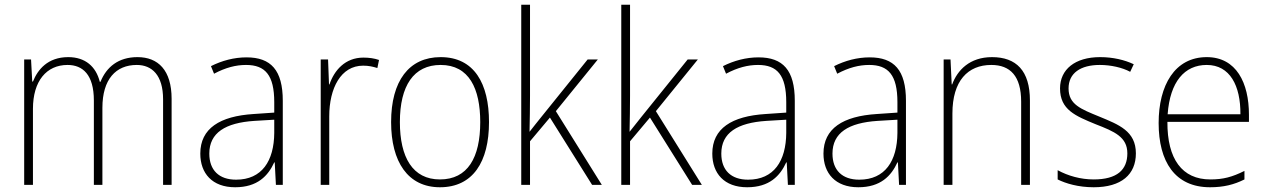

<svg xmlns="http://www.w3.org/2000/svg" viewBox="-20 -780 5343 810"><path d="M560 -539C479 -539 429 -497 404 -435H401C385 -499 340 -539 268 -539C181 -539 139 -486 119 -436H116L111 -529H82V0H119V-321C119 -438 176 -506 265 -506C329 -506 376 -465 376 -356V0H412V-325C412 -446 469 -506 557 -506C621 -506 668 -463 668 -361V0H704V-363C704 -484 647 -539 560 -539Z M1020 -538C967 -538 916 -524 870 -501L883 -469C932 -495 975 -506 1018 -506C1099 -506 1137 -463 1137 -349V-305L1050 -299C907 -290 825 -238 825 -132C825 -49 875 10 972 10C1066 10 1111 -38 1137 -95H1139L1144 0H1173V-355C1173 -484 1123 -538 1020 -538ZM1053 -270 1137 -275V-219C1136 -101 1085 -22 976 -22C904 -22 863 -62 863 -132C863 -220 931 -262 1053 -270Z M1513 -537C1436 -537 1390 -483 1370 -424H1368L1364 -529H1333V0H1369V-289C1369 -408 1418 -503 1512 -503C1535 -503 1553 -499 1572 -493L1579 -527C1559 -534 1537 -537 1513 -537Z M2043 -265C2043 -427 1981 -539 1839 -539C1705 -539 1630 -438 1630 -265C1630 -97 1701 10 1836 10C1975 10 2043 -97 2043 -265ZM1667 -265C1667 -418 1725 -506 1839 -506C1959 -506 2006 -406 2006 -265C2006 -115 1953 -23 1836 -23C1721 -23 1667 -116 1667 -265Z M2216 -376V-760H2179V0H2216V-184L2300 -284L2478 0H2519L2325 -311L2502 -529H2459L2264 -287C2246 -265 2233 -248 2214 -224C2215 -277 2216 -323 2216 -376Z M2638 -376V-760H2601V0H2638V-184L2722 -284L2900 0H2941L2747 -311L2924 -529H2881L2686 -287C2668 -265 2655 -248 2636 -224C2637 -277 2638 -323 2638 -376Z M3180 -538C3127 -538 3076 -524 3030 -501L3043 -469C3092 -495 3135 -506 3178 -506C3259 -506 3297 -463 3297 -349V-305L3210 -299C3067 -290 2985 -238 2985 -132C2985 -49 3035 10 3132 10C3226 10 3271 -38 3297 -95H3299L3304 0H3333V-355C3333 -484 3283 -538 3180 -538ZM3213 -270 3297 -275V-219C3296 -101 3245 -22 3136 -22C3064 -22 3023 -62 3023 -132C3023 -220 3091 -262 3213 -270Z M3649 -538C3596 -538 3545 -524 3499 -501L3512 -469C3561 -495 3604 -506 3647 -506C3728 -506 3766 -463 3766 -349V-305L3679 -299C3536 -290 3454 -238 3454 -132C3454 -49 3504 10 3601 10C3695 10 3740 -38 3766 -95H3768L3773 0H3802V-355C3802 -484 3752 -538 3649 -538ZM3682 -270 3766 -275V-219C3765 -101 3714 -22 3605 -22C3533 -22 3492 -62 3492 -132C3492 -220 3560 -262 3682 -270Z M4165 -539C4071 -539 4019 -484 3997 -424H3995L3990 -529H3961V0H3998V-301C3998 -439 4063 -506 4162 -506C4242 -506 4288 -459 4288 -351V0H4325V-356C4325 -482 4267 -539 4165 -539Z M4772 -133C4772 -227 4700 -254 4618 -288C4540 -320 4488 -339 4488 -407C4488 -472 4539 -506 4620 -506C4666 -506 4715 -495 4748 -477L4763 -509C4725 -527 4676 -539 4621 -539C4515 -539 4452 -487 4452 -407C4452 -317 4517 -291 4602 -256C4682 -225 4736 -202 4736 -133C4736 -64 4693 -23 4594 -23C4539 -23 4486 -38 4442 -62V-23C4476 -6 4529 10 4594 10C4711 10 4772 -44 4772 -133Z M5071 -539C4936 -539 4868 -420 4868 -261C4868 -99 4936 10 5085 10C5142 10 5186 -1 5230 -23V-59C5178 -33 5140 -23 5086 -23C4967 -23 4904 -109 4905 -266H5249V-296C5249 -430 5196 -539 5071 -539ZM5071 -506C5169 -506 5214 -418 5213 -298H4906C4916 -435 4977 -506 5071 -506Z"/></svg>

Font: Noto Sans Bengali SemiCondensed ExtraLight
Style: Regular
Weight: 200
Width: 4
Designer: Joana Ranito - Universal Thirst; Jelle Bosma - Monotype Design Team
Foundry: Universal Thirst ehf.
Version: Version 3.000